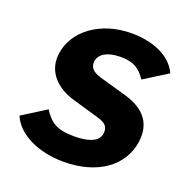

<svg xmlns="http://www.w3.org/2000/svg" viewBox="-131 -857 967 990"><g transform="rotate(20 352.0 -361.5)"><path d="M321 10C505 10 632 -80 652 -220C665 -317 621 -386 507 -420L356 -463C290 -482 292 -513 294 -534C300 -569 337 -599 414 -599C500 -599 526 -564 554 -526L683 -607C646 -690 544 -733 427 -733C252 -733 126 -633 109 -508C95 -412 156 -339 262 -308L413 -264C465 -249 469 -223 466 -197C459 -147 396 -132 327 -132C230 -132 195 -160 157 -218L27 -136C64 -47 181 10 321 10Z"/></g></svg>

Font: United Sans ExtraBold
Style: Italic
Weight: 800
Italic angle: -8°
Designer: Pablo Impallari, Rodrigo Fuenzalida (Modified by Dan O. Williams)
Version: Version 1.000;PS 001.000;hotconv 1.0.88;makeotf.lib2.5.64775